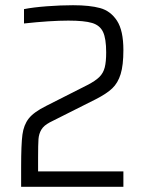

<svg xmlns="http://www.w3.org/2000/svg" viewBox="-20 -716 552 736"><path d="M157 -310 315 -390Q346 -406 361 -421Q376 -436 381.5 -457.5Q387 -479 387 -515Q387 -568 375 -593.5Q363 -619 333 -628Q303 -637 242 -637Q173 -637 72 -626V-681Q107 -688 160 -692Q213 -696 260 -696Q324 -696 364 -685Q404 -674 428.5 -636.5Q453 -599 453 -524Q453 -466 442.5 -432Q432 -398 410.5 -377.5Q389 -357 348 -336L171 -247Q148 -235 138.5 -219Q129 -203 127.5 -182.5Q126 -162 126 -112V-59H453V0H61V-76Q61 -163 66 -200Q71 -237 90 -261.5Q109 -286 157 -310Z"/></svg>

Font: Saira Semi Condensed Light
Style: Regular
Weight: 300
Width: 4
Designer: Hector Gatti with collaboration of the Omnibus-Type team
Foundry: Omnibus-Type
Version: Version 1.001; ttfautohint (v1.8)